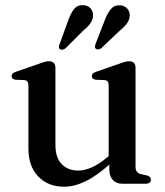

<svg xmlns="http://www.w3.org/2000/svg" viewBox="-20 -711 640 743"><path d="M403 -55.5V-90L400.5 -92.5V-380Q400.5 -390.5 396.8 -395.5Q393 -400.5 384.5 -401L350.5 -402.5Q342.5 -404 339 -407.2Q335.5 -410.5 335.5 -416Q335.5 -422.5 339.5 -426.5Q343.5 -430.5 354 -434L439 -463.5Q454 -469 463.5 -471.5Q473 -474 480.5 -474Q492.5 -474 498.5 -467.2Q504.5 -460.5 504.5 -449V-66.5Q504.5 -53.5 509.5 -46.8Q514.5 -40 524 -37.5L547.5 -32.5Q556 -30 560 -26Q564 -22 564 -15.5Q564 -8.5 558.8 -4.2Q553.5 0 542.5 0H452.5Q430 0 416.5 -14.8Q403 -29.5 403 -55.5ZM90 -135V-380Q90 -390.5 86.2 -395.5Q82.5 -400.5 74.5 -401L40 -402.5Q32 -404 28.5 -407.2Q25 -410.5 25 -416Q25 -422.5 29 -426.5Q33 -430.5 43.5 -434L129 -463.5Q144.5 -469.5 153.8 -471.8Q163 -474 169.5 -474Q182 -474 188.2 -467.2Q194.5 -460.5 194.5 -449V-151Q194.5 -100.5 218.8 -75.8Q243 -51 283 -51Q308 -51 336.2 -63.8Q364.5 -76.5 397 -104L418.5 -122.5L437 -103.5L415.5 -85Q356.5 -31.5 312.2 -10Q268 11.5 228 11.5Q166 11.5 128 -28Q90 -67.5 90 -135ZM244 -632Q253.5 -659 266 -675.2Q278.5 -691.5 300.5 -691Q319 -691 329.8 -679.2Q340.5 -667.5 340 -652Q339.5 -635 330 -621.2Q320.5 -607.5 303 -593.5L233 -523.5Q228 -520 222.2 -518.8Q216.5 -517.5 212 -521Q207.5 -524 207.8 -529Q208 -534 210.5 -540ZM385.5 -633Q396 -660 409 -675.8Q422 -691.5 443.5 -690.5Q461.5 -690 472.2 -678Q483 -666 482 -650.5Q481 -633.5 471 -620Q461 -606.5 443.5 -592.5L372 -524.5Q367 -520.5 361.2 -519.8Q355.5 -519 351 -522Q347 -525.5 347.5 -530.5Q348 -535.5 350 -541.5Z"/></svg>

Font: Fraunces 24pt
Style: Regular
Weight: 400
Version: Version 1.000;[b76b70a41]